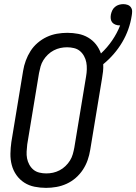

<svg xmlns="http://www.w3.org/2000/svg" viewBox="-20 -902 660 930"><path d="M203 8Q175 8 147.5 2.5Q120 -3 97.5 -17.5Q75 -32 59.5 -54Q44 -76 37 -102.5Q30 -129 30.5 -157.5Q31 -186 35 -214L92 -559Q96 -584 105 -608.5Q114 -633 128 -655Q142 -677 162.5 -694.5Q183 -712 206.5 -723Q230 -734 255.5 -738.5Q281 -743 306 -743Q333 -743 359 -738Q385 -733 407 -720Q429 -707 444.5 -687.5Q460 -668 469 -643Q500 -672 523.5 -706.5Q547 -741 562 -779H559Q549 -779 539.5 -782.5Q530 -786 524 -793Q518 -800 516.5 -810Q515 -820 517 -831Q519 -841 523.5 -851Q528 -861 537 -868.5Q546 -876 556.5 -879Q567 -882 577 -882Q588 -882 598 -878.5Q608 -875 614 -866.5Q620 -858 620 -847.5Q620 -837 618 -826Q613 -793 601.5 -760.5Q590 -728 572 -697.5Q554 -667 530.5 -640Q507 -613 480 -591Q481 -573 479 -555.5Q477 -538 474 -521L417 -176Q413 -151 404.5 -126.5Q396 -102 381.5 -80Q367 -58 347 -40.5Q327 -23 303 -12Q279 -1 253.5 3.5Q228 8 203 8ZM204 -62Q221 -62 237 -65.5Q253 -69 268.5 -77Q284 -85 297 -97.5Q310 -110 319 -124.5Q328 -139 332.5 -155Q337 -171 340 -187L397 -532Q400 -549 400.5 -566.5Q401 -584 398 -600Q395 -616 387 -630.5Q379 -645 367 -655Q355 -665 338.5 -669Q322 -673 305 -673Q288 -673 272 -669.5Q256 -666 240.5 -658Q225 -650 212 -637.5Q199 -625 190 -610.5Q181 -596 176.5 -580Q172 -564 169 -548L112 -203Q110 -186 109 -168.5Q108 -151 111 -135Q114 -119 122 -104.5Q130 -90 142 -80Q154 -70 170.5 -66Q187 -62 204 -62Z"/></svg>

Font: Iosevka Algr
Style: Italic
Weight: 400
Italic angle: -9°
Monospace: yes
Designer: Belleve Invis
Foundry: Belleve Invis
Version: Version 26.0.2; ttfautohint (v1.8.3)